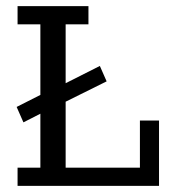

<svg xmlns="http://www.w3.org/2000/svg" viewBox="-20 -603 563 623"><path d="M56 -206 34 -256 111 -295V-524H37V-583H267V-524H193V-333L304 -389L326 -339L193 -273V-59H434V-212H496V0H37V-59H111V-234Z"/></svg>

Font: Rokkitt
Style: Regular
Weight: 400
Designer: Vernon Adams
Foundry: Vernon Adams
Version: Version 3.103